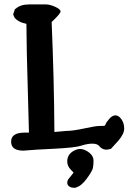

<svg xmlns="http://www.w3.org/2000/svg" viewBox="-20 -679 623 884"><path d="M320.3 185.5Q307.1 185.5 298.3 179Q289.6 172.4 289.6 162.8Q289.6 153.3 293.9 147.2Q298.3 141.1 306.9 130.9Q315.4 120.6 318.8 115.7Q315.4 111.3 306.2 102.5Q289.6 85.4 289.6 64.5Q289.6 26.9 328.6 11.2Q338.4 6.8 348.6 6.8Q369.1 6.8 391.1 23.9Q410.6 39.6 410.6 60.1Q410.6 80.6 407.7 94.7Q404.8 108.9 379.6 143.3Q354.5 177.7 330.6 183.6V185.5ZM115.2 -658.7H191.4Q211.4 -658.2 235.1 -647.2Q258.8 -636.2 258.8 -626.2Q258.8 -616.2 217.8 -577.6Q229 -314.5 230.5 -71.3L285.2 -76.2Q315.4 -76.2 367.7 -87.6Q419.9 -99.1 439.5 -99.1Q459 -99.1 461.7 -100.1Q464.4 -101.1 466.6 -108.2Q468.8 -115.2 482.9 -131.6Q497.1 -147.9 511.7 -147.9Q526.4 -147.9 539.1 -129.9Q551.8 -111.8 551.8 -87.2Q551.8 -62.5 524.9 -31.2L490.7 6.3L475.1 9.8H464.4Q447.3 6.8 438 -5.4Q428.7 -17.6 405.3 -17.6Q381.8 -17.6 354 -8.3Q326.2 1 227.5 5.9Q128.9 10.7 112.8 12.7Q96.7 14.6 87.9 14.6Q31.2 14.6 31.2 -26.4V-27.3Q31.2 -68.4 93.8 -68.4H113.3L103.5 -432.6L101.6 -569.3L85 -573.7Q64.9 -579.1 47.9 -596.2L41 -611.3V-614.3L49.3 -638.2H51.8Q72.8 -658.7 115.2 -658.7Z"/></svg>

Font: Drukaatie burti
Style: Demi
Weight: 600
Version: Version 0.14